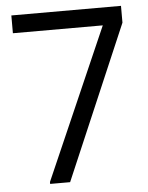

<svg xmlns="http://www.w3.org/2000/svg" viewBox="-51 -742 607 785"><g transform="rotate(-5 252.5 -350.0)"><path d="M123 0V-8L411 -666L434 -627H25V-700H475V-631L205 0Z"/></g></svg>

Font: Fustat
Style: Regular
Weight: 400
Designer: Mohamed Gaber, Khaled Hosny, Laura Garcia Mut
Foundry: Kief Type Foundry, Alif Type Foundry, Hard Type Foundry
Version: Version 1.007